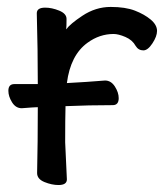

<svg xmlns="http://www.w3.org/2000/svg" viewBox="-20 -512 470 548"><path d="M147 16.1Q127.9 16.1 106.9 7.6Q85.9 -1 85.9 -18.1Q87.9 -106 87.9 -206.1Q80.1 -206.1 42 -203.1Q24.9 -203.1 14.4 -220Q3.9 -236.8 3.9 -252.9Q3.9 -272 21 -272H87.9Q87.9 -370.1 85 -474.1Q85 -490.2 108.9 -490.2Q127.9 -490.2 148.9 -481.7Q169.9 -473.1 169.9 -458Q169.9 -436 168.9 -428.2Q180.2 -443.8 214.8 -466.8Q252.9 -492.2 295.9 -492.2Q337.9 -492.2 365 -481.7Q392.1 -471.2 410.2 -456.1Q428.2 -440.9 428.2 -423.8Q428.2 -408.2 415 -388.2Q401.9 -368.2 389.2 -368.2Q375 -368.2 367.2 -380.9Q357.9 -397.9 337.9 -406.5Q317.9 -415 304.2 -415Q264.2 -415 230 -390.1Q181.2 -355 170.9 -274.9Q226.1 -277.8 279.8 -282.2Q296.9 -282.2 307.9 -265.1Q318.8 -248 318.8 -231.9Q318.8 -211.9 301.8 -211.9Q233.9 -211.9 167 -209Q166 -173.8 166 -106L170.9 0Q170.9 16.1 147 16.1Z"/></svg>

Font: LXGW WenKai Screen
Style: Regular
Weight: 400
Designer: LXGW / Fontworks Inc.
Foundry: LXGW / Fontworks Inc.
Version: Version 1.510;January 18,2025